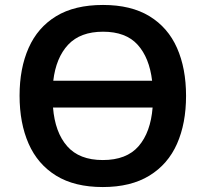

<svg xmlns="http://www.w3.org/2000/svg" viewBox="-20 -745 831 775"><path d="M731 -358Q731 -247 694.5 -164.5Q658 -82 583 -36Q508 10 395 10Q281 10 206.5 -36Q132 -82 95.5 -165Q59 -248 59 -359Q59 -469 95.5 -551.5Q132 -634 206.5 -679.5Q281 -725 396 -725Q509 -725 583.5 -679.5Q658 -634 694.5 -551.5Q731 -469 731 -358ZM396 -617Q304 -617 255 -564.5Q206 -512 195 -419H594Q583 -512 535.5 -564.5Q488 -617 396 -617ZM395 -99Q491 -99 539.5 -155Q588 -211 596 -311H194Q202 -211 251 -155Q300 -99 395 -99Z"/></svg>

Font: Noto Sans SemiBold
Style: Regular
Weight: 600
Designer: Monotype Design Team
Foundry: Monotype Imaging Inc.
Version: Version 2.007